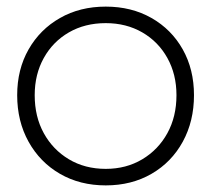

<svg xmlns="http://www.w3.org/2000/svg" viewBox="-20 -551 639 581"><path d="M32 -263Q32 -341 66.5 -401.5Q101 -462 161.5 -496.5Q222 -531 300 -531Q378 -531 438.5 -496.5Q499 -462 533 -401.5Q567 -341 567 -263Q567 -184 533 -122Q499 -60 438.5 -25Q378 10 300 10Q222 10 161.5 -25Q101 -60 66.5 -122Q32 -184 32 -263ZM514 -263Q514 -326 486.5 -375.5Q459 -425 410.5 -453Q362 -481 300 -481Q237 -481 188.5 -453Q140 -425 112.5 -375.5Q85 -326 85 -263Q85 -198 112.5 -148Q140 -98 188.5 -69Q237 -40 300 -40Q362 -40 410.5 -69Q459 -98 486.5 -148Q514 -198 514 -263Z"/></svg>

Font: Mach ExtraLight
Style: Regular
Weight: 250
Version: Version 1.002